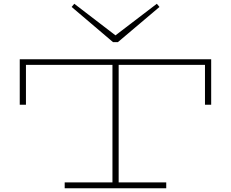

<svg xmlns="http://www.w3.org/2000/svg" viewBox="-20 -1001 1228 1021"><path d="M1103 -686V-444H1070V-656H611V-31H864V0H324V-31H578V-656H118V-444H85V-686ZM828 -964 607 -777H581L361 -964L375 -981L594 -813L814 -981Z"/></svg>

Font: BioRhyme Expanded ExtraLight
Style: Regular
Weight: 275
Width: 7
Designer: Aoife Mooney
Foundry: Aoife Mooney Type
Version: Version 1.000